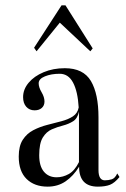

<svg xmlns="http://www.w3.org/2000/svg" viewBox="-20 -679 467 710"><path d="M156.2 11.2Q107.4 11.2 78.4 -17.1Q49.3 -45.4 49.3 -100.1Q49.3 -139.2 64.2 -162.1Q79.1 -185.1 103 -197.5Q127 -210 154.3 -217Q181.6 -224.1 207 -230.7Q232.4 -237.3 249.8 -248.8Q267.1 -260.3 271 -281.7Q267.6 -340.8 250.2 -373.5Q232.9 -406.2 200.7 -406.2Q169.4 -406.2 146.2 -396.7Q123 -387.2 123 -371.1Q123 -356 133.8 -337.9Q144.5 -319.8 144.5 -303.7Q144.5 -288.6 134.5 -279.8Q124.5 -271 107.9 -271Q88.9 -271 77.1 -284.2Q65.4 -297.4 65.4 -319.8Q65.4 -348.6 85.9 -373Q106.4 -397.5 141.6 -412.1Q176.8 -426.8 219.7 -426.8Q288.1 -426.8 316.2 -379.4Q344.2 -332 344.2 -245.1V-50.3Q344.2 -12.2 367.7 -12.2Q380.9 -12.2 393.1 -15.9Q405.3 -19.5 413.6 -37.6L421.9 -24.4Q403.8 -2.4 386.5 4.4Q369.1 11.2 341.8 11.2Q272.5 11.2 272.5 -62.5Q251.5 -28.3 222.7 -8.5Q193.8 11.2 156.2 11.2ZM189.5 -23.4Q212.9 -23.4 234.6 -35.6Q256.3 -47.9 272 -79.6V-250.5Q272 -258.3 272 -266.1Q266.6 -240.7 250.2 -230.5Q233.9 -220.2 212.9 -214.8Q191.9 -209.5 171.6 -200.7Q151.4 -191.9 138.2 -170.4Q125 -148.9 125 -105Q125 -64.9 142.3 -44.2Q159.7 -23.4 189.5 -23.4ZM322.8 -500 314 -489.3 201.2 -595.2 115.2 -489.3 106 -502.4 207.5 -659.2H222.2Z"/></svg>

Font: Bacasime Antique
Style: Regular
Weight: 400
Designer: The DocRepair Project, Claus Eggers Sørensen
Foundry: Google
Version: Version 2.000